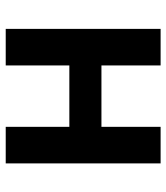

<svg xmlns="http://www.w3.org/2000/svg" viewBox="26 -622 595 688"><g transform="rotate(90 324.0 -277.5)"><path d="M83 0V-555H214V-343H434V-555H565V0H434V-228H214V0Z"/></g></svg>

Font: Noto Sans KR SemiBold
Style: Regular
Weight: 600
Designer: Ryoko NISHIZUKA  (kana, bopomofo & ideographs); Paul D. Hunt (Latin, Greek & Cyrillic); Sandoll Communications , Soo-you
Foundry: Adobe
Version: Version 2.004-H2;hotconv 1.0.118;makeotfexe 2.5.65603